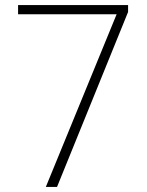

<svg xmlns="http://www.w3.org/2000/svg" viewBox="-20 -734 577 754"><path d="M160 0 438 -678H51V-714H483V-687L204 0Z"/></svg>

Font: Noto Sans Disp ExtLt
Style: Regular
Weight: 200
Designer: Monotype Design Team
Foundry: Monotype Imaging Inc.
Version: Version 2.000;GOOG;noto-source:20170915:90ef993387c0